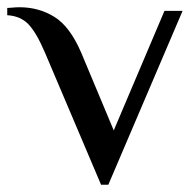

<svg xmlns="http://www.w3.org/2000/svg" viewBox="-25 -500 542 530"><path d="M99 -355Q75 -411 53 -433.5Q31 -456 -5 -458V-478Q0 -478 9.5 -479Q19 -480 29 -480Q82 -480 125 -453.5Q168 -427 199 -355L289 -140L429 -470H479L274 10H254Z"/></svg>

Font: Philosopher
Style: Regular
Weight: 400
Designer: Jovanny Lemonad
Foundry: Jovanny Lemonad
Version: Version 2.000